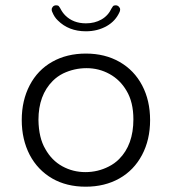

<svg xmlns="http://www.w3.org/2000/svg" viewBox="-20 -708 648 724"><path d="M390 -80Q412 -91 429 -108Q483 -162 483 -258Q483 -323 457 -366Q433 -407 393 -429Q353 -451 306.5 -451Q260 -451 218 -431Q196 -420 179 -403Q125 -349 125 -256Q126 -188 151 -146Q175 -103 215 -81Q255 -59 302 -59Q349 -59 390 -80ZM430 -35Q375 -4 303 -4Q231 -4 177 -35Q122 -67 92 -124Q62 -182 62 -255.5Q62 -329 92 -386.5Q122 -444 177 -475Q232 -506 304 -506Q376 -506 431 -474.5Q486 -443 516 -386Q546 -329 546 -255Q546 -181 515.5 -123.5Q485 -66 430 -35ZM304 -590Q239 -590 198 -631Q185 -643 177 -663Q177 -664 176 -665.5Q175 -667 175 -672.5Q175 -678 179.5 -683Q184 -688 192 -688Q199 -688 202 -684.5Q205 -681 207 -677Q215 -661 226 -650Q256 -620 304 -620Q337 -620 362.5 -634.5Q388 -649 401 -677Q403 -681 406 -684.5Q409 -688 416 -688Q423 -688 428 -683Q433 -678 433 -672.5Q433 -667 431 -663Q416 -629 383 -610Q348 -590 304 -590Z"/></svg>

Font: Kurewa Gothic CJK TC Regular
Style: Regular
Weight: 400
Designer: Max Yao
Foundry: Max-Everyday
Version: Version 1.071; ttfautohint (v1.8.3)